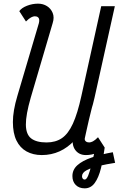

<svg xmlns="http://www.w3.org/2000/svg" viewBox="-20 -834 650 1050"><path d="M597 -1.5 609.5 56.5Q562 64 520.8 73.5Q479.5 83 454 96.8Q428.5 110.5 428.5 130Q428.5 137 432.2 142.5Q436 148 443 148Q453.5 148 462.5 125.5Q471.5 103 480.5 67.2Q489.5 31.5 498.2 -8.5Q507 -48.5 516 -83.5L552.5 -27Q544.5 36 532 86.5Q519.5 137 498.2 166.5Q477 196 443 196Q412.5 196 394.2 177.5Q376 159 376 129Q376 94 403.2 69.5Q430.5 45 480.2 27.8Q530 10.5 597 -1.5ZM268 -707.5 148 -299.5Q121 -206 121.5 -152.5Q122 -99 150.5 -77Q179 -55 234.5 -55Q284 -55 318.5 -78.5Q353 -102 378.5 -157.5Q404 -213 425 -309L533.5 -800H608L497 -300Q463.5 -148.5 388.2 -67.2Q313 14 208.5 14Q161 14 125.2 -5.8Q89.5 -25.5 70 -65.5Q50.5 -105.5 50.5 -166.5Q50.5 -227.5 75 -309.5L192.5 -707Q194 -711.5 194.2 -716Q194.5 -720.5 194.5 -723.5Q194.5 -733.5 188.2 -739.2Q182 -745 170 -745Q162 -745 150.2 -739Q138.5 -733 122 -716.5L85.5 -773Q98 -791 127.5 -802.5Q157 -814 188 -814Q215.5 -814 237 -800.5Q258.5 -787 268.2 -763Q278 -739 268 -707.5ZM425 -309 497 -300Q489 -269.5 481 -238.8Q473 -208 466.5 -179.8Q460 -151.5 455 -129Q450 -106.5 447 -92.8Q444 -79 443.5 -76.5Q442.5 -66.5 449.5 -60.8Q456.5 -55 468 -55Q476.5 -55 488.2 -61Q500 -67 516 -83.5L552.5 -27Q536.5 -9.5 509 2.2Q481.5 14 450 14Q411.5 14 391 -14.5Q370.5 -43 380.5 -92Z"/></svg>

Font: Victor Mono Thin
Style: Italic
Weight: 100
Italic angle: -12°
Monospace: yes
Designer: Rune Bjørnerås
Version: Version 1.561;gftools[0.9.30]